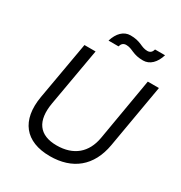

<svg xmlns="http://www.w3.org/2000/svg" viewBox="-205 -1042 1128 1197"><g transform="rotate(30 359.0 -444.0)"><path d="M327 8C488 8 596 -77 625 -243L704 -700H624L547 -250C527 -136 452 -71 330 -71C204 -71 151 -146 175 -284L248 -700H168L95 -284C63 -99 150 8 327 8ZM284 -799H356C361 -818 372 -831 394 -831C416 -831 433 -823 451 -815C475 -805 497 -799 532 -799C580 -799 617 -836 635 -896H563C558 -877 547 -864 525 -864C503 -864 486 -872 468 -880C444 -890 422 -896 387 -896C339 -896 302 -859 284 -799Z"/></g></svg>

Font: Fixel Display
Style: Italic
Weight: 400
Italic angle: -10°
Designer: AlfaBravo + MacPaw
Foundry: Kyrylo Tkachov, Marchela Mozhyna, Serhii Makarenko, Maria Weinstein, Zakhar Kryvoshyya
Version: Version 1.210;Glyphs 3.2 (3217)